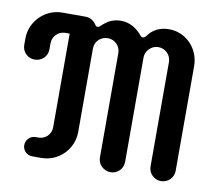

<svg xmlns="http://www.w3.org/2000/svg" viewBox="-101 -765 1010 868"><g transform="rotate(10 404.0 -331.5)"><path d="M90.3 -517.6C90.3 -548.8 114.3 -574.2 146 -575.7H168V-145.5C168 -113.3 142.6 -88.4 110.4 -88.4H97.2C72.8 -88.4 53.2 -67.9 53.2 -43.9C53.2 -19.5 72.8 0 97.2 0H139.2C218.8 0 283.2 -64.9 283.2 -144.5V-526.9C283.2 -563.5 311.5 -585.4 342.3 -585.4C374 -585.4 399.9 -559.6 399.9 -527.3V-47.9C399.9 -16.6 425.8 9.3 458.5 9.3C490.2 9.3 515.6 -16.6 515.6 -47.9V-528.3C515.6 -558.1 542.5 -585.4 573.2 -585.4C606.4 -585.4 632.3 -559.6 632.3 -527.3V-47.9C632.3 -16.6 658.2 9.3 689.5 9.3C722.2 9.3 747.6 -16.6 747.6 -47.9V-528.8C747.6 -608.4 686.5 -673.3 607.4 -673.3C564 -673.3 531.7 -654.8 512.2 -626.5C508.8 -621.6 502.9 -616.2 497.1 -616.2C492.2 -616.2 489.7 -617.2 485.8 -621.6C460.9 -652.3 427.2 -673.3 387.7 -673.3C348.1 -673.3 324.2 -656.7 305.2 -640.1C299.3 -634.3 294.4 -627.9 286.6 -627.9C281.7 -627.9 278.8 -629.9 274.9 -635.7C264.2 -652.3 246.6 -663.6 225.6 -663.6H119.1C40 -663.6 -25.4 -598.6 -25.4 -519V-489.7C-25.4 -457.5 0.5 -432.6 31.7 -432.6C64.9 -432.6 90.3 -457.5 90.3 -489.7Z"/></g></svg>

Font: Supermercado One
Style: Regular
Weight: 400
Designer: James Grieshaber
Foundry: James Grieshaber
Version: Version 1.002